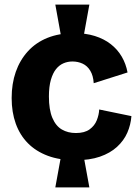

<svg xmlns="http://www.w3.org/2000/svg" viewBox="-20 -743 609 840"><path d="M247 -585 222 -723H371L346 -585ZM222 77 247 -60H346L371 77ZM310 -42Q241 -42 189 -61.5Q137 -81 102 -116.5Q67 -152 49 -202Q31 -252 31 -314Q31 -377 49 -428.5Q67 -480 102 -518.5Q137 -557 188 -577.5Q239 -598 305 -598Q355 -598 395 -585.5Q435 -573 464.5 -550Q494 -527 512.5 -495.5Q531 -464 538 -426L390 -379Q388 -412 375 -433.5Q362 -455 341.5 -464.5Q321 -474 297 -474Q276 -474 257.5 -466Q239 -458 225 -440.5Q211 -423 202.5 -393.5Q194 -364 194 -321Q194 -263 209 -227.5Q224 -192 250.5 -176.5Q277 -161 312 -161Q350 -161 372 -177Q394 -193 403.5 -217Q413 -241 414 -264L555 -235Q552 -197 537 -162.5Q522 -128 492 -100.5Q462 -73 417 -57.5Q372 -42 310 -42Z"/></svg>

Font: Bricolage Grotesque 48pt Condensed ExtraBold ExtraBold
Style: Regular
Weight: 800
Version: Version 1.000;gftools[0.9.30]